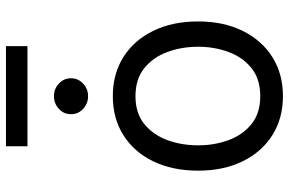

<svg xmlns="http://www.w3.org/2000/svg" viewBox="-181 -766 959 637"><g transform="rotate(-90 298.5 -447.5)"><path d="M297.9 11.7Q224.1 11.7 168.5 -23.4Q112.8 -58.6 81.8 -122.1Q50.8 -185.5 50.8 -269.5Q50.8 -355 81.8 -418.7Q112.8 -482.4 168.5 -517.6Q224.1 -552.7 297.9 -552.7Q372.1 -552.7 427.7 -517.6Q483.4 -482.4 514.6 -418.7Q545.9 -355 545.9 -269.5Q545.9 -185.5 514.6 -122.1Q483.4 -58.6 427.7 -23.4Q372.1 11.7 297.9 11.7ZM297.9 -63.5Q354.5 -63.5 390.6 -92.3Q426.8 -121.1 444.3 -168.2Q461.9 -215.3 461.9 -269.5Q461.9 -324.7 444.3 -372.1Q426.8 -419.4 390.6 -448.5Q354.5 -477.5 297.9 -477.5Q241.7 -477.5 205.8 -448.5Q169.9 -419.4 152.3 -372.1Q134.8 -324.7 134.8 -269.5Q134.8 -215.3 152.3 -168.2Q169.9 -121.1 205.8 -92.3Q241.7 -63.5 297.9 -63.5ZM297.9 -634.8Q273.4 -634.8 255.6 -651.4Q237.8 -668 238.3 -691.4Q237.8 -714.8 255.6 -731.4Q273.4 -748 297.9 -748Q322.3 -748 339.8 -731.4Q357.4 -714.8 357.4 -691.4Q357.4 -668 339.8 -651.4Q322.3 -634.8 297.9 -634.8ZM463.9 -907.2V-835.9H131.8V-907.2Z"/></g></svg>

Font: Inter V
Style: 
Weight: 400
Designer: Rasmus Andersson
Foundry: rsms
Version: Version 4.000;git-a3f224843